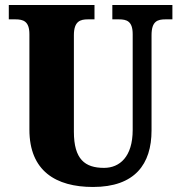

<svg xmlns="http://www.w3.org/2000/svg" viewBox="-20 -734 720 764"><path d="M350 10C517 10 583 -81 583 -215V-594C583 -650 607 -657 639 -657H666V-714H427V-657H453C484 -657 508 -650 508 -598V-217C508 -110 456 -66 394 -66C318 -66 274 -100 274 -210V-594C274 -650 300 -657 330 -657H356V-714H15V-657H41C72 -657 97 -650 97 -598V-218C97 -54 202 10 350 10Z"/></svg>

Font: Noto Serif Ethiopic Condensed Black
Style: Regular
Weight: 900
Width: 3
Designer: Monotype Design Team
Foundry: Monotype Imaging Inc.
Version: Version 2.102